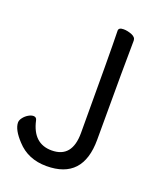

<svg xmlns="http://www.w3.org/2000/svg" viewBox="-136 -799 765 909"><g transform="rotate(20 246.0 -344.0)"><path d="M206.1 22.9Q113.3 22.9 56.2 -40Q10.3 -88.9 9.8 -125Q9.8 -137.2 19.8 -150.1Q29.8 -163.1 43.5 -171.1Q57.1 -179.2 68.8 -179.2Q84 -179.2 86.9 -163.1Q110.8 -55.2 204.1 -55.2Q307.1 -55.2 307.1 -180.2Q307.1 -589.4 304.2 -694.8Q304.2 -710.9 329.1 -710.9Q349.1 -710.9 370.6 -702.4Q392.1 -693.8 392.1 -676.8Q390.1 -587.9 390.1 -176.8Q390.1 22.9 206.1 22.9Z"/></g></svg>

Font: LXGW WenKai Screen R
Style: Regular
Weight: 400
Designer: Fontworks Inc.
Version: Version 1.235;May 31, 2022